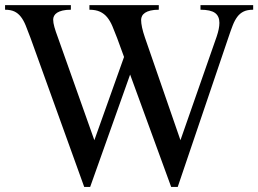

<svg xmlns="http://www.w3.org/2000/svg" viewBox="-20 -722 1019 758"><path d="M259.8 -701.7V-683.6Q240.2 -683.6 227.1 -680.4Q213.9 -677.2 205.6 -671.9Q197.3 -666.5 193.6 -659.4Q189.9 -652.3 189.9 -645Q189.9 -632.3 194.8 -615Q199.7 -597.7 208 -575.7L352.5 -168.5L469.7 -497.1L442.4 -571.8Q432.6 -597.7 423.8 -618.4Q415 -639.2 403.3 -653.6Q391.6 -668 374.8 -675.8Q357.9 -683.6 333 -683.6V-701.7H606.9V-683.6Q587.9 -683.6 574.5 -680.4Q561 -677.2 552.7 -671.6Q544.4 -666 540.8 -658.7Q537.1 -651.4 537.1 -643.6Q537.1 -617.7 552.2 -573.7L692.4 -168.5L835.4 -577.6Q846.2 -609.4 846.2 -631.8Q846.2 -658.2 828.9 -670.9Q811.5 -683.6 771.5 -683.6V-701.7H979.5V-683.6Q956.5 -683.6 941.9 -676.5Q927.2 -669.4 917 -655.8Q906.7 -642.1 898.9 -622.1Q891.1 -602.1 882.3 -575.7L681.6 16.1H655.8L493.7 -427.7L335.9 16.1H312.5L100.6 -571.8Q90.3 -600.1 81.5 -621.3Q72.8 -642.6 62 -656.2Q51.3 -669.9 36.6 -676.8Q22 -683.6 0 -683.6V-701.7Z"/></svg>

Font: Khmer Busra Bunong
Style: Regular
Weight: 400
Designer: D. Kanjahn
Version: Version 7.100; 2014